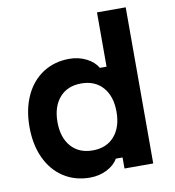

<svg xmlns="http://www.w3.org/2000/svg" viewBox="-92 -930 935 1027"><g transform="rotate(-10 375.0 -416.0)"><path d="M41.7 -306.7Q41.7 -402.7 75.5 -475.8Q109.3 -548.8 171.4 -589Q233.5 -629.1 314.3 -629.1Q364.1 -629.1 406.1 -608.1Q448.1 -587.1 467.1 -553.1H503.7V-848H659.7V0H503.7V-60H467.1Q447.9 -26 406.1 -5Q364.3 16 314.3 16Q233.5 16 171.4 -24.3Q109.3 -64.6 75.5 -137.6Q41.7 -210.6 41.7 -306.7ZM514.3 -306.7Q514.3 -390.8 471.5 -439.6Q428.8 -488.3 354 -488.3Q279.2 -488.3 236.5 -439.4Q193.7 -390.5 193.7 -306.5Q193.7 -222.4 236.5 -173.6Q279.2 -124.8 354 -124.8Q428.8 -124.8 471.5 -173.7Q514.3 -222.6 514.3 -306.7Z"/></g></svg>

Font: Martian Mono VF sWd Rg
Style: Regular
Weight: 400
Width: 6
Monospace: yes
Designer: Roman Shamin
Foundry: Evil Martians
Version: Version 1.100